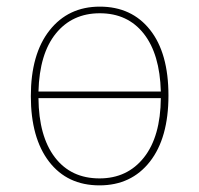

<svg xmlns="http://www.w3.org/2000/svg" viewBox="-20 -549 600 579"><path d="M280 -11Q364 -11 414 -74Q464 -137 465 -253H96Q97 -138 145.5 -74.5Q194 -11 280 -11ZM281 -509Q198 -509 148.5 -448Q99 -387 96 -273H465Q462 -386 413.5 -447.5Q365 -509 281 -509ZM281 -529Q377 -529 432.5 -459Q488 -389 488 -261Q488 -133 432 -61.5Q376 10 280 10Q183 10 128 -61.5Q73 -133 73 -259Q73 -386 129.5 -457.5Q186 -529 281 -529Z"/></svg>

Font: FiraSans
Style: Regular
Weight: 150
Designer: Carrois Corporate & Edenspiekermann AG
Foundry: Carrois Corporate GbR & Edenspiekermann AG
Version: Version 3.106;PS 003.106;hotconv 1.0.70;makeotf.lib2.5.58329